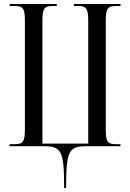

<svg xmlns="http://www.w3.org/2000/svg" viewBox="-20 -734 654 964"><path d="M302 210H312C312 24 324 0 415 0H585V-10H564C520 -10 511 -22 511 -85V-627C511 -691 520 -704 564 -704H585V-714H351V-704H372C414 -704 423 -691 423 -627V-13H193V-627C193 -691 201 -704 245 -704H265V-714H29V-704H52C96 -704 105 -692 105 -629V-87C105 -23 96 -10 53 -10H28V0H198C290 0 302 24 302 210Z"/></svg>

Font: Noto Serif Display ExtraCondensed
Style: Regular
Weight: 400
Width: 2
Designer: Monotype Design Team
Foundry: Monotype Imaging Inc.
Version: Version 2.009